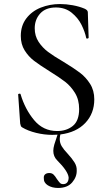

<svg xmlns="http://www.w3.org/2000/svg" viewBox="-20 -656 539 951"><path d="M279 10Q276 22 276 33Q276 52 285.5 68Q295 84 314 104Q337 129 349 148.5Q361 168 360 188Q361 220 337.5 247.5Q314 275 268 275Q238 275 217 262Q196 249 197 226Q196 214 203.5 207.5Q211 201 224 201Q237 201 245 208.5Q253 216 262 231Q272 245 277.5 250.5Q283 256 293 256Q306 256 313 247.5Q320 239 320 223Q317 192 263 138Q244 119 244 91Q244 78 249 60L265 11Q256 12 239 12Q199 12 158.5 2Q118 -8 90 -25Q85 -28 83.5 -31.5Q82 -35 80 -44L70 -187Q69 -191 75 -192Q81 -193 82 -189Q104 -115 149 -61Q194 -7 263 -7Q310 -7 341 -32.5Q372 -58 372 -116Q372 -162 351.5 -195.5Q331 -229 302.5 -251Q274 -273 224 -304Q176 -334 148.5 -355Q121 -376 102 -406.5Q83 -437 83 -478Q83 -529 110.5 -565Q138 -601 182.5 -618.5Q227 -636 277 -636Q308 -636 340.5 -630Q373 -624 399 -613Q415 -606 415 -595L419 -470Q419 -466 413.5 -465Q408 -464 407 -468Q401 -498 384 -532.5Q367 -567 335 -593Q303 -619 257 -619Q206 -619 179 -589Q152 -559 152 -516Q152 -478 171 -449Q190 -420 218 -399Q246 -378 294 -350Q345 -319 375 -296.5Q405 -274 426 -241Q447 -208 447 -164Q447 -94 402.5 -47Q358 0 279 10Z"/></svg>

Font: Cormorant Upright Medium
Style: Regular
Weight: 500
Designer: Christian Thalmann (Catharsis Fonts)
Foundry: Catharsis Fonts
Version: Version 3.302